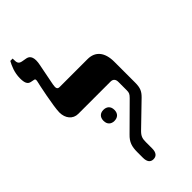

<svg xmlns="http://www.w3.org/2000/svg" viewBox="-273 -918 979 979"><g transform="rotate(-45 216.5 -428.5)"><path d="M196 7C218 7 230 -8 230 -37V-81C230 -106 233 -120 253 -140L376 -259C398 -281 406 -298 406 -336V-486C406 -554 375 -592 319 -592H118C103 -592 98 -600 103 -626L126 -743C135 -786 126 -810 102 -815L74 -820C54 -824 51 -835 51 -855V-864H34C22 -842 6 -808 6 -766C6 -734 13 -718 32 -714L52 -710C58 -709 60 -705 58 -694C54 -679 25 -542 25 -501C25 -459 50 -428 88 -428H321C338 -428 348 -418 348 -399V-338C348 -321 345 -314 330 -299L199 -169C171 -142 163 -118 163 -77V-37C163 -7 175 7 196 7ZM154 -312C154 -285 171 -272 193 -272C216 -272 233 -285 233 -312C233 -339 216 -352 193 -352C171 -352 154 -339 154 -312Z"/></g></svg>

Font: Noto Serif Hebrew Condensed Extra
Style: Regular
Weight: 800
Width: 3
Designer: Monotype Design Team
Foundry: Monotype Imaging Inc.
Version: Version 1.901